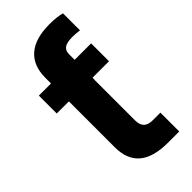

<svg xmlns="http://www.w3.org/2000/svg" viewBox="-233 -788 841 841"><g transform="rotate(-45 188.0 -367.0)"><path d="M266.1 -734.4Q311 -734.4 341.8 -726.1V-620.6Q315.4 -624 298.3 -624Q264.2 -624 249 -613.8Q233.9 -603.5 233.9 -580.1V-422.4H87.4V-580.1Q87.4 -656.2 132.8 -695.3Q178.2 -734.4 266.1 -734.4ZM233.4 -545.9V-170.9Q233.4 -143.6 246.8 -130.1Q260.3 -116.7 288.6 -116.7H335.9V0H266.6Q176.3 0 131.8 -37.6Q87.4 -75.2 87.4 -149.9V-545.9ZM335.9 -435.1H12.2V-545.9H335.9Z"/></g></svg>

Font: Inter RS Variable
Style: Regular
Weight: 400
Designer: Rasmus Andersson (customised by Maria Ramos and Noel Pretorius)
Foundry: rsms
Version: Version 3.001;Glyphs 3.2.3 (3260)